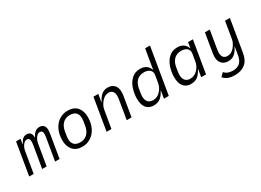

<svg xmlns="http://www.w3.org/2000/svg" viewBox="-24 -1604 3648 2679"><g transform="rotate(-30 1800.0 -264.0)"><path d="M12 0 98 -516H170L157 -435H161Q181 -479 207 -503.5Q233 -528 273 -528Q315 -528 335 -501Q355 -474 352 -430H355Q376 -477 406.5 -502.5Q437 -528 480 -528Q523 -528 545.5 -502Q568 -476 568 -429Q568 -401 561 -359L501 0H429L487 -346Q494 -388 494 -408Q494 -436 483 -450Q472 -464 450 -464Q430 -464 414.5 -453.5Q399 -443 385 -424Q358 -387 349 -334L293 0H221L279 -346Q285 -382 285 -405Q285 -436 274.5 -450Q264 -464 243 -464Q204 -464 176 -424Q148 -385 140 -334L84 0Z M664 -206Q664 -302 699.5 -375.5Q735 -449 796.5 -488.5Q858 -528 934 -528Q1032 -528 1084 -469Q1136 -410 1136 -310Q1136 -214 1100.5 -140.5Q1065 -67 1003 -27.5Q941 12 865 12Q768 12 716 -47.5Q664 -107 664 -206ZM1042 -222 1052 -282 1053 -287Q1057 -315 1057 -333Q1057 -397 1024 -428.5Q991 -460 931 -460Q860 -460 815.5 -416Q771 -372 758 -294L748 -234L747 -229Q743 -201 743 -183Q743 -119 776 -87.5Q809 -56 869 -56Q940 -56 984.5 -100Q1029 -144 1042 -222Z M1259 0 1345 -516H1423L1403 -394H1407Q1437 -459 1478.5 -493.5Q1520 -528 1579 -528Q1644 -528 1681.5 -488.5Q1719 -449 1719 -379Q1719 -347 1713 -312L1661 0H1583L1634 -305L1636 -315Q1639 -344 1639 -360Q1639 -407 1617.5 -433Q1596 -459 1553 -459Q1521 -459 1494 -444.5Q1467 -430 1444 -403Q1395 -345 1385 -285L1337 0Z M2203 -122H2200Q2168 -56 2125 -22Q2082 12 2017 12Q1939 12 1897.5 -39Q1856 -90 1856 -188Q1856 -265 1880.5 -343.5Q1905 -422 1960 -475Q2015 -528 2100 -528Q2157 -528 2196 -502Q2235 -476 2251 -426H2254L2307 -740H2385L2261 0H2183ZM2165 -114Q2211 -165 2222 -232L2241 -346Q2250 -399 2216.5 -429Q2183 -459 2123 -459Q2051 -459 2007 -415.5Q1963 -372 1951 -297L1939 -225Q1935 -201 1935 -180Q1935 -121 1963 -89Q1991 -57 2044 -57Q2114 -57 2165 -114Z M2783 0 2803 -122H2800Q2768 -56 2725 -22Q2682 12 2617 12Q2539 12 2497.5 -39Q2456 -90 2456 -188Q2456 -265 2480.5 -343.5Q2505 -422 2560 -475Q2615 -528 2700 -528Q2757 -528 2796 -502Q2835 -476 2851 -426H2854L2869 -516H2947L2861 0ZM2765 -114Q2811 -165 2822 -232L2841 -346Q2850 -399 2816.5 -429Q2783 -459 2723 -459Q2651 -459 2607 -415.5Q2563 -372 2551 -297L2539 -225Q2535 -201 2535 -180Q2535 -121 2563 -89Q2591 -57 2644 -57Q2714 -57 2765 -114Z M3027 141 3081 89Q3124 143 3213 143Q3261 143 3295.5 126.5Q3330 110 3351.5 75.5Q3373 41 3382 -15L3402 -137H3399Q3369 -72 3327.5 -37.5Q3286 -3 3226 -3Q3161 -3 3123 -42.5Q3085 -82 3085 -152Q3085 -176 3091 -216L3141 -516H3219L3170 -223L3169 -215Q3165 -190 3165 -171Q3165 -124 3187 -98Q3209 -72 3252 -72Q3284 -72 3311 -86.5Q3338 -101 3361 -128Q3410 -186 3420 -246L3465 -516H3543L3457 0Q3438 110 3373.5 161Q3309 212 3208 212Q3146 212 3100.5 194Q3055 176 3027 141Z"/></g></svg>

Font: iA Writer Mono V
Style: Regular
Weight: 400
Italic angle: -9.5°
Designer: Mike Abbink, Paul van der Laan, Pieter van Rosmalen
Foundry: Bold Monday
Version: Version 2.000